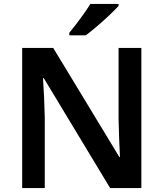

<svg xmlns="http://www.w3.org/2000/svg" viewBox="-20 -958 833 978"><path d="M700 0H541L203 -560H199Q202 -515 204.5 -463.5Q207 -412 208 -360V0H93V-714H251L588 -158H591Q589 -198 587 -250Q585 -302 584 -351V-714H700ZM584 -928Q568 -910 537.5 -881Q507 -852 474 -824Q441 -796 417 -778H333V-791Q348 -809 368 -835Q388 -861 407.5 -888.5Q427 -916 440 -938H584Z"/></svg>

Font: Noto Sans Bassa Vah SemiBold
Style: Regular
Weight: 600
Designer: Monotype Design Team
Foundry: Monotype Imaging Inc.
Version: Version 2.002; ttfautohint (v1.8.4.7-5d5b)